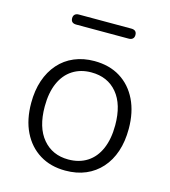

<svg xmlns="http://www.w3.org/2000/svg" viewBox="-104 -759 754 850"><g transform="rotate(15 273.5 -333.5)"><path d="M273 8Q205 8 155 -23Q105 -54 77.5 -110Q50 -166 50 -243Q50 -300 65.5 -346Q81 -392 110.5 -425.5Q140 -459 181.5 -476.5Q223 -494 273 -494Q342 -494 392 -463Q442 -432 469.5 -375.5Q497 -319 497 -243Q497 -185 481.5 -139Q466 -93 436.5 -60Q407 -27 366 -9.5Q325 8 273 8ZM273 -43Q323 -43 359.5 -66.5Q396 -90 415.5 -135Q435 -180 435 -243Q435 -338 391.5 -390Q348 -442 273 -442Q224 -442 187.5 -418.5Q151 -395 131.5 -350.5Q112 -306 112 -243Q112 -147 156 -95Q200 -43 273 -43ZM153 -629Q128 -629 128 -652Q128 -663 134.5 -669Q141 -675 153 -675H393Q418 -675 418 -652Q418 -641 411.5 -635Q405 -629 393 -629Z"/></g></svg>

Font: Nunito ExtraLight Light
Style: Regular
Weight: 300
Version: Version 3.602